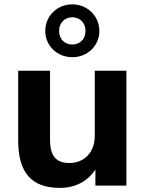

<svg xmlns="http://www.w3.org/2000/svg" viewBox="-20 -871 682 901"><path d="M260.3 10.7C334.5 10.7 391.6 -20.5 427.7 -75.7V0H573.2V-539.1H424.8V-234.4C424.8 -156.2 375.5 -106 305.2 -106C245.6 -106 214.8 -136.7 214.8 -214.8V-539.1H65.4V-210.9C65.4 -59.6 129.4 10.7 260.3 10.7ZM319.3 -602.5C390.1 -602.5 446.3 -656.2 446.3 -725.6C446.3 -795.4 390.1 -850.6 319.3 -850.6C248.5 -850.6 192.4 -796.4 192.4 -725.6C192.4 -656.2 248.5 -602.5 319.3 -602.5ZM319.3 -662.1C283.2 -662.1 257.3 -688 257.3 -725.6C257.3 -763.2 283.2 -790 319.3 -790C355.5 -790 381.3 -763.2 381.3 -725.6C381.3 -688 355.5 -662.1 319.3 -662.1Z"/></svg>

Font: Winston
Style: Bold
Weight: 700
Designer: Vernon Adams, Kim Jin-seong, David Berlow, Cristiano Sobral
Foundry: The Winston Project Authors
Version: Version 3.004